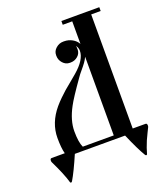

<svg xmlns="http://www.w3.org/2000/svg" viewBox="-164 -879 980 1142"><g transform="rotate(-20 326.0 -308.5)"><path d="M329 -651H335Q362 -651 385.5 -638Q409 -625 421 -603V-746H361V-770H601V-746H541V-24H622Q632 -24 632 -10Q632 -4 630 0Q629 2 616 28.5Q603 55 596 71Q578 114 569 148Q567 153 564 153Q559 153 556 148Q527 100 484 0H166Q123 100 94 148Q91 153 86 153Q83 153 81 148Q66 94 20 0Q18 -4 18 -10Q18 -24 28 -24H111Q101 -60 101 -124Q101 -219 170 -301Q186 -320 207.5 -341Q229 -362 244.5 -375.5Q260 -389 289 -412.5Q318 -436 329 -446Q404 -510 404 -566Q404 -585 392 -601Q394 -593 394 -578Q394 -553 374.5 -536Q355 -519 329 -519H323Q298 -519 280 -539Q262 -559 262 -585V-590Q262 -615 282.5 -633Q303 -651 329 -651ZM421 -24V-522Q414 -506 402.5 -490Q391 -474 373.5 -453.5Q356 -433 346 -418Q273 -315 251 -273Q209 -195 209 -127Q209 -57 225 -24Z"/></g></svg>

Font: Ponomar Unicode TT
Style: Regular
Weight: 400
Designer: Vladislav V. Dorosh, Yuri A.W. Shardt, Nikita Simmons, Aleksandr Andreev
Foundry: Ponomar Project
Version: 1.1